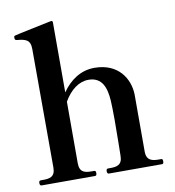

<svg xmlns="http://www.w3.org/2000/svg" viewBox="-83 -819 814 893"><g transform="rotate(-10 324.0 -372.5)"><path d="M600 -24C570 -24 541 -28 541 -72V-255V-342C539 -416 491 -496 378 -496C312 -496 261 -459 225 -407V-738C225 -743 222 -746 216 -745C181 -738 51 -711 42 -708C37 -707 36 -704 36 -701V-695C36 -691 39 -686 45 -686C86 -682 109 -677 109 -632L110 -72C110 -28 83 -24 52 -24H41C35 -24 33 -19 33 -12C33 -6 35 0 41 0H294C301 0 302 -6 302 -12C302 -19 301 -24 294 -24H283C252 -24 225 -28 225 -72V-363C255 -415 296 -446 341 -446C407 -446 423 -392 427 -332C428 -313 429 -280 429 -242C429 -166 427 -72 427 -72C427 -28 400 -24 369 -24H359C353 -24 351 -19 351 -12C351 -6 353 0 359 0H611C617 0 618 -6 618 -12C618 -19 617 -24 611 -24Z"/></g></svg>

Font: Shippori Mincho OTF
Style: Bold
Weight: 800
Designer: FONTDASU
Foundry: FONTDASU / Google Inc. / but / Adobe
Version: Version 3.300;hotconv 1.0.109;makeotfexe 2.5.65596